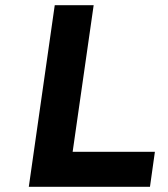

<svg xmlns="http://www.w3.org/2000/svg" viewBox="-20 -720 646 740"><path d="M91 0 191 -700H341L260 -135H577L558 0Z"/></svg>

Font: Lexend SemBd
Style: Italic
Weight: 600
Italic angle: -8.13011°
Designer: Bonnie Shaver-Troup, Thomas Jockin
Foundry: Lexend
Version: Version 1.007